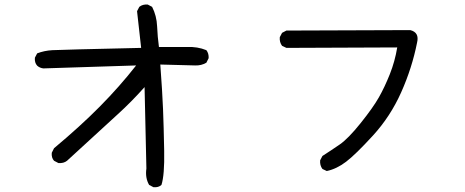

<svg xmlns="http://www.w3.org/2000/svg" viewBox="-20 -766 2040 842"><path d="M653 55 634 45Q616 14 622 -27L614 -384Q556 -319 497 -265.5Q438 -212 274 -61Q259 -49 236 -51L217 -61Q205 -74 207 -96L217 -116Q332 -212 418.5 -299.5Q505 -387 577 -479L170 -466Q154 -468 143 -478Q131 -491 133 -513L143 -532Q174 -544 210 -546Q246 -548 599 -556L581 -717L591 -736Q606 -748 628 -746L647 -736Q667 -697 669 -650.5Q671 -604 677 -560H799Q846 -562 885 -546Q896 -532 895 -511L885 -491Q863 -478 836 -479L683 -483Q692 -362 695 -287Q698 -212 700 -105Q702 2 688 45Q675 57 653 55Z M1413 -16 1394 -25Q1382 -41 1384 -63L1394 -82Q1433 -107 1470 -132.5Q1507 -158 1561.5 -226Q1616 -294 1641.5 -339Q1667 -384 1689.5 -440.5Q1712 -497 1722 -558L1236 -556L1217 -565Q1205 -581 1207 -603L1217 -622L1236 -632L1779 -634Q1820 -624 1809 -579Q1787 -468 1739.5 -361.5Q1692 -255 1615.5 -171.5Q1539 -88 1497.5 -56.5Q1456 -25 1413 -16Z"/></svg>

Font: Kosefont JP
Style: Regular
Weight: 400
Designer: Nozomi Seto 瀬戸のぞみ
Version: Version 3.00;June 19, 2020